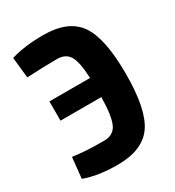

<svg xmlns="http://www.w3.org/2000/svg" viewBox="-173 -803 833 916"><g transform="rotate(-30 243.5 -345.0)"><path d="M206 -702Q343 -702 399.5 -622Q456 -542 456 -345Q456 -148 399.5 -68Q343 12 206 12Q97 12 23 -16L35 -130Q99 -120 207 -120Q257 -120 277 -160Q297 -200 299 -307H74V-413H298Q294 -502 274 -536Q254 -570 207 -570Q132 -570 40 -565L28 -679Q104 -702 206 -702Z"/></g></svg>

Font: exo2condensed_b
Style: Bold
Weight: 700
Width: 3
Designer: Natanael Gama
Version: Version 1.001;PS 001.001;hotconv 1.0.70;makeotf.lib2.5.58329